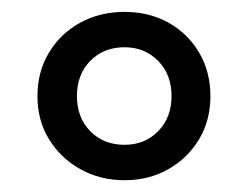

<svg xmlns="http://www.w3.org/2000/svg" viewBox="-20 -602 417 323"><path d="M189.5 -298.8Q148.4 -298.8 115.2 -317.4Q82 -335.9 62.5 -367.7Q43 -399.4 43 -440.4Q43 -481.4 62.5 -513.7Q82 -545.9 115.2 -564Q148.4 -582 189.5 -582Q230.5 -582 263.2 -564Q295.9 -545.9 314.9 -513.7Q334 -481.4 334 -440.4Q334 -399.4 314.9 -367.7Q295.9 -335.9 263.2 -317.4Q230.5 -298.8 189.5 -298.8ZM189.5 -358.4Q223.6 -358.4 246.1 -381.3Q268.6 -404.3 268.6 -440.4Q268.6 -476.6 246.1 -499.5Q223.6 -522.5 189.5 -522.5Q154.3 -522.5 131.8 -499.5Q109.4 -476.6 109.4 -440.4Q109.4 -404.3 131.8 -381.3Q154.3 -358.4 189.5 -358.4Z"/></svg>

Font: Crimson Pro SemiBold
Style: Regular
Weight: 600
Designer: Jacques Le Bailly
Foundry: Baron von Fonthausen
Version: Version 1.003